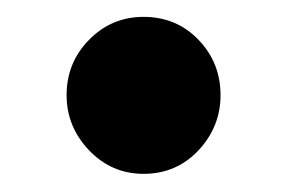

<svg xmlns="http://www.w3.org/2000/svg" viewBox="-20 -362 332 222"><path d="M146 -161Q109 -161 83 -188.2Q57 -215.5 57 -252Q57 -289.5 83 -316Q109 -342.5 146 -342.5Q184 -342.5 209.5 -316Q235 -289.5 235 -252Q235 -215.5 209.5 -188.2Q184 -161 146 -161Z"/></svg>

Font: Fraunces 9pt Soft SemiBold
Style: Regular
Weight: 600
Version: Version 1.000;[b76b70a41]